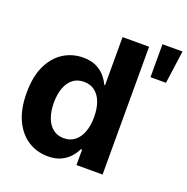

<svg xmlns="http://www.w3.org/2000/svg" viewBox="-136 -892 1002 1027"><g transform="rotate(20 365.0 -378.5)"><path d="M243.6 8.8Q181.3 8.8 131 -23.4Q80.7 -55.6 51.4 -118.3Q22.1 -181 22.1 -272.1Q22.1 -365.9 52.3 -428.3Q82.6 -490.6 132.8 -521.7Q183 -552.7 242.8 -552.7Q288.6 -552.7 319.3 -537.4Q350 -522 369.1 -499Q388.2 -476.1 398 -453.7H402.5V-727.5H553.5V0H404.9V-87.5H398Q387.6 -64.9 368.2 -42.8Q348.7 -20.7 318.3 -6Q287.8 8.8 243.6 8.8ZM291.2 -111.5Q327.6 -111.5 353.2 -131.7Q378.8 -151.9 392.3 -188Q405.9 -224.1 405.9 -272.5Q405.9 -321.4 392.5 -357.3Q379.2 -393.2 353.5 -412.8Q327.8 -432.4 291.2 -432.4Q254 -432.4 228.5 -412.1Q203 -391.8 190 -355.8Q177 -319.8 177 -272.5Q177 -225.2 190.1 -188.8Q203.2 -152.4 228.7 -132Q254.2 -111.5 291.2 -111.5ZM616.2 -577.1V-764.6H730.3L704.3 -577.1Z"/></g></svg>

Font: Inter Tight
Style: Regular
Weight: 400
Designer: Rasmus Andersson
Foundry: rsms
Version: Version 3.002